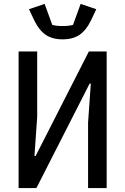

<svg xmlns="http://www.w3.org/2000/svg" viewBox="-20 -961 640 981"><path d="M155 -857 128 -914 208 -941 247 -834Q266 -828 300 -828Q334 -828 353 -834L392 -941L472 -914L445 -857Q421 -807 387 -783.5Q353 -760 300 -760Q247 -760 213 -783.5Q179 -807 155 -857ZM75 0V-698H170V-364L156 -164H162L434 -698H525V0H430V-334L444 -534H438L166 0Z"/></svg>

Font: IBM Plex Mono Text
Style: Regular
Weight: 450
Designer: Mike Abbink, Paul van der Laan, Pieter van Rosmalen
Foundry: Bold Monday
Version: Version 2.000